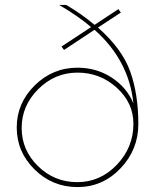

<svg xmlns="http://www.w3.org/2000/svg" viewBox="-20 -750 633 780"><path d="M461 -713 471 -699 378 -638Q476 -552 509 -459.5Q542 -367 542 -246Q542 -142 469.5 -66Q397 10 295 10Q193 10 120.5 -61.5Q48 -133 48 -232Q48 -331 121 -403Q194 -475 295 -475Q372 -475 433.5 -435Q495 -395 522 -330Q504 -505 364 -629L240 -547L230 -561L350 -640Q296 -686 220 -730H249Q315 -691 364 -649ZM68 -230Q68 -140 134.5 -75Q201 -10 294 -10Q387 -10 454.5 -80.5Q522 -151 522 -247Q522 -332 454.5 -393.5Q387 -455 295 -455Q203 -455 135.5 -388Q68 -321 68 -230Z"/></svg>

Font: Raleway
Style: Thin
Weight: 100
Designer: Matt McInerney, Pablo Impallari, Rodrigo Fuenzalida
Foundry: Matt McInerney, Pablo Impallari, Rodrigo Fuenzalida
Version: Version 3.000